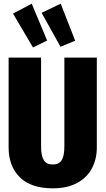

<svg xmlns="http://www.w3.org/2000/svg" viewBox="-20 -1009 576 1047"><path d="M508 -205Q508 -142 481.5 -91.5Q455 -41 401 -11.5Q347 18 268 18Q149 18 88 -42.5Q27 -103 27 -205V-695H204V-211Q204 -160 218.5 -136Q233 -112 268 -112Q302 -112 316.5 -135.5Q331 -159 331 -211V-695H508ZM237 -788 160 -750 51 -935 153 -989ZM390 -787 310 -754 207 -939 311 -989Z"/></svg>

Font: Fira Sans Compressed ExtraBold
Style: Regular
Weight: 800
Width: 1
Designer: bBox Type GmbH & Carrois Corporate GbR & Edenspiekermann AG
Foundry: bBox Type GmbH & Carrois Corporate GbR & Edenspiekermann AG
Version: Version 4.301